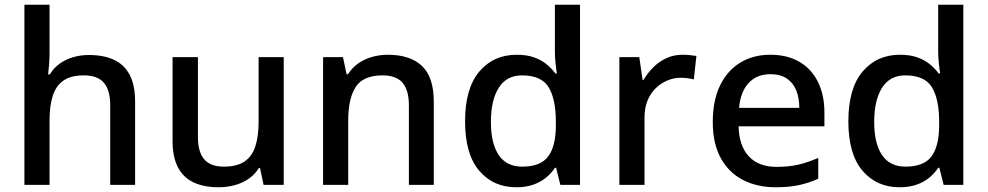

<svg xmlns="http://www.w3.org/2000/svg" viewBox="-20 -780 4167 810"><path d="M189 -557Q189 -532 187 -507Q185 -482 183 -466H190Q207 -494 232.5 -512Q258 -530 289.5 -539Q321 -548 354 -548Q418 -548 461.5 -527.5Q505 -507 527.5 -463.5Q550 -420 550 -351V0H445V-336Q445 -399 418.5 -430.5Q392 -462 334 -462Q279 -462 247.5 -440Q216 -418 202.5 -375.5Q189 -333 189 -271V0H83V-760H189Z M1177 -539V0H1092L1077 -71H1072Q1055 -43 1028 -25Q1001 -7 969 1.5Q937 10 903 10Q840 10 796.5 -10.5Q753 -31 730.5 -74.5Q708 -118 708 -186V-539H815V-202Q815 -139 841.5 -108Q868 -77 924 -77Q980 -77 1012 -99Q1044 -121 1057.5 -163.5Q1071 -206 1071 -266V-539Z M1616 -549Q1710 -549 1760 -502Q1810 -455 1810 -351V0H1705V-336Q1705 -399 1678.5 -430.5Q1652 -462 1594 -462Q1512 -462 1480.5 -413Q1449 -364 1449 -272V0H1343V-539H1427L1442 -467H1448Q1466 -495 1492 -513Q1518 -531 1550 -540Q1582 -549 1616 -549Z M2158 10Q2061 10 2001.5 -60Q1942 -130 1942 -268Q1942 -407 2002 -478Q2062 -549 2160 -549Q2201 -549 2231.5 -538.5Q2262 -528 2284.5 -510Q2307 -492 2323 -470H2329Q2327 -484 2324 -510.5Q2321 -537 2321 -558V-760H2427V0H2344L2326 -72H2321Q2306 -49 2283.5 -30.5Q2261 -12 2230 -1Q2199 10 2158 10ZM2183 -77Q2261 -77 2293 -120.5Q2325 -164 2325 -251V-267Q2325 -362 2294.5 -412Q2264 -462 2182 -462Q2117 -462 2084 -409.5Q2051 -357 2051 -266Q2051 -175 2084 -126Q2117 -77 2183 -77Z M2859 -549Q2873 -549 2890 -547.5Q2907 -546 2918 -544L2907 -445Q2896 -448 2881 -450Q2866 -452 2853 -452Q2823 -452 2795.5 -440.5Q2768 -429 2746 -407.5Q2724 -386 2711.5 -355Q2699 -324 2699 -284V0H2593V-539H2677L2691 -443H2695Q2712 -472 2736 -496Q2760 -520 2791 -534.5Q2822 -549 2859 -549Z M3230 -549Q3301 -549 3352 -519.5Q3403 -490 3430.5 -435Q3458 -380 3458 -305V-247H3096Q3098 -164 3139.5 -120Q3181 -76 3256 -76Q3308 -76 3348.5 -85.5Q3389 -95 3432 -114V-26Q3392 -8 3350.5 1Q3309 10 3252 10Q3174 10 3114 -21Q3054 -52 3020.5 -113.5Q2987 -175 2987 -265Q2987 -356 3017.5 -419Q3048 -482 3102.5 -515.5Q3157 -549 3230 -549ZM3230 -467Q3173 -467 3138.5 -430Q3104 -393 3098 -325H3352Q3352 -367 3339 -399Q3326 -431 3299 -449Q3272 -467 3230 -467Z M3775 10Q3678 10 3618.5 -60Q3559 -130 3559 -268Q3559 -407 3619 -478Q3679 -549 3777 -549Q3818 -549 3848.5 -538.5Q3879 -528 3901.5 -510Q3924 -492 3940 -470H3946Q3944 -484 3941 -510.5Q3938 -537 3938 -558V-760H4044V0H3961L3943 -72H3938Q3923 -49 3900.5 -30.5Q3878 -12 3847 -1Q3816 10 3775 10ZM3800 -77Q3878 -77 3910 -120.5Q3942 -164 3942 -251V-267Q3942 -362 3911.5 -412Q3881 -462 3799 -462Q3734 -462 3701 -409.5Q3668 -357 3668 -266Q3668 -175 3701 -126Q3734 -77 3800 -77Z"/></svg>

Font: Noto Sans Thai Medium
Style: Regular
Weight: 500
Designer: Monotype Design Team
Foundry: Monotype Imaging Inc.
Version: Version 2.001